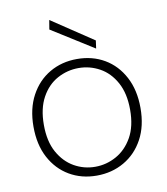

<svg xmlns="http://www.w3.org/2000/svg" viewBox="-81 -777 744 857"><g transform="rotate(-10 290.5 -348.5)"><path d="M289 12Q220 12 165.5 -20Q111 -52 79.5 -111Q48 -170 48 -252Q48 -333 80 -392.5Q112 -452 167 -484Q222 -516 291 -516Q361 -516 415.5 -484Q470 -452 501.5 -392.5Q533 -333 533 -252Q533 -170 501 -111Q469 -52 413.5 -20Q358 12 289 12ZM289 -28Q340 -28 385 -53Q430 -78 458 -127.5Q486 -177 486 -252Q486 -326 458.5 -376Q431 -426 386.5 -450.5Q342 -475 291 -475Q240 -475 195 -450.5Q150 -426 122.5 -376Q95 -326 95 -252Q95 -177 122.5 -127.5Q150 -78 194 -53Q238 -28 289 -28ZM384 -547 193 -667 200 -709 389 -583Z"/></g></svg>

Font: DM Sans ExtraLight
Style: Regular
Weight: 200
Designer: Colophon Foundry, Jonny Pinhorn
Foundry: Colophon Foundry
Version: Version 4.004; ttfautohint (v1.8.4.7-5d5b)